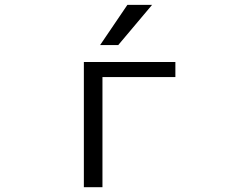

<svg xmlns="http://www.w3.org/2000/svg" viewBox="-20 -777 1040 797"><path d="M470.7 -589.8H395.5L508.8 -756.8H611.3ZM405.3 0H328.1V-519.5H708V-457H405.3Z"/></svg>

Font: Gen Shin Gothic Monospace Normal
Style: Regular
Weight: 350
Designer: [Source Han Sans]
Ryoko NISHIZUKA  (kana & ideographs); Paul D. Hunt (Latin, Greek & Cyrillic); Wenlong ZHANG  (bopomofo
Version: Version 1.002.20150607